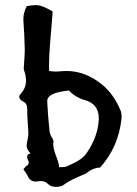

<svg xmlns="http://www.w3.org/2000/svg" viewBox="-20 -726 533 746"><path d="M363.8 -260.3V-266.6Q363.8 -324.2 305.2 -338.4L301.3 -339.4L297.9 -340.8Q268.6 -352.1 247.1 -374.5L236.3 -373L224.6 -371.1Q211.4 -369.1 201.7 -366.2Q165 -356 163.6 -335L164.1 -321.3L166.5 -282.2Q168 -259.3 169.9 -243.2L171.4 -230L172.4 -216.3Q174.8 -200.7 182.6 -190.4Q187.5 -183.6 187.5 -176.8V-174.3Q187 -170.4 187 -166Q187 -148.9 195.8 -125.5L200.2 -113.8L204.6 -101.6Q209 -87.4 210 -76.2L217.8 -76.7L226.6 -77.1Q236.8 -78.1 238.8 -79.1L260.7 -89.4Q273.4 -95.2 282.2 -100.6Q305.2 -114.3 316.4 -130.9Q359.9 -193.8 363.8 -260.3ZM448.2 -297.4Q452.6 -286.6 452.6 -273.9Q452.6 -269 452.1 -264.2Q439.9 -153.8 369.1 -75.2Q340.8 -73.7 318.4 -55.2Q314.9 -52.2 308.6 -49.3L297.9 -44.9L280.3 -37.1L263.2 -29.3Q242.7 -19.5 230.5 -9.8Q218.3 0 198.7 0H196.8Q176.8 -0.5 167.5 -10.3Q155.8 -22.5 138.7 -22.5Q133.8 -22.5 128.4 -21.5Q123.5 -20.5 119.1 -20.5Q97.7 -20.5 87.9 -41.5Q85.4 -47.4 80.1 -55.2L70.8 -68.4L74.2 -72.3L76.7 -75.2Q79.6 -78.6 82 -80.6Q91.8 -86.4 91.8 -94.2Q91.8 -97.7 89.8 -101.1Q85.4 -110.4 85.4 -116.7Q85.4 -127.9 99.1 -129.9Q85 -143.1 83.5 -158.2V-159.7Q83.5 -168.9 88.4 -189.9Q90.3 -197.8 90.3 -209.5Q90.3 -213.9 89.8 -218.8L87.9 -248L86.4 -272Q85.9 -281.2 85.9 -288.6V-301.3Q85.9 -323.2 72.3 -330.1Q54.7 -338.9 54.7 -349.6Q54.7 -355.5 61 -362.3Q81.1 -383.8 81.1 -413.1Q81.1 -431.6 73.2 -453.6Q72.3 -456.5 72.3 -460.9V-463.9L73.2 -474.1L75.2 -504.9Q76.2 -518.6 76.2 -528.8V-535.2L74.2 -591.8L70.8 -647.9V-652.8Q70.8 -676.8 84 -702.1Q105 -706.1 119.1 -706.1Q127.4 -706.1 133.8 -704.6Q149.9 -701.2 184.6 -681.6L180.2 -624.5L175.3 -566.9Q170.4 -511.2 170.4 -470.2Q170.4 -459.5 170.9 -450.2L178.2 -449.2L184.6 -448.7L196.3 -447.8L210 -448.7L224.1 -449.7Q231 -450.2 238.3 -450.2Q311 -450.2 375.5 -398.4Q421.4 -361.3 448.2 -297.4Z"/></svg>

Font: Kurland
Style: Regular
Weight: 400
Designer: GGBot
Version: 0.22